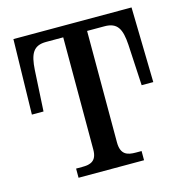

<svg xmlns="http://www.w3.org/2000/svg" viewBox="-106 -812 870 909"><g transform="rotate(-15 329.5 -357.0)"><path d="M168 0H489V-45H461C420 -45 387 -54 387 -115V-661H472C536 -661 554 -625 559 -547L570 -346H627L619 -714H40L32 -346H89L100 -546C105 -625 123 -661 186 -661H270V-111C270 -53 237 -45 197 -45H168Z"/></g></svg>

Font: Noto Serif Medium
Style: Regular
Weight: 500
Designer: Monotype Design Team
Foundry: Monotype Imaging Inc.
Version: Version 2.013